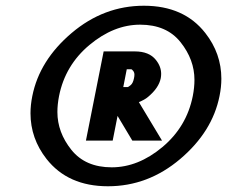

<svg xmlns="http://www.w3.org/2000/svg" viewBox="-20 -649 796 673"><path d="M439.9 -406.2H424.3L412.1 -343.8H427.7Q429.7 -343.8 438 -350.6Q446.3 -357.4 449.7 -375Q451.2 -381.8 451.2 -387.2Q451.2 -395 446.8 -400.6Q442.4 -406.2 439.9 -406.2ZM452.6 -468.8Q502.9 -468.8 526.4 -439Q544.9 -416 544.9 -390.1Q544.9 -382.8 543.5 -375Q536.6 -340.3 498 -308.6Q487.8 -299.8 466.8 -291L547.9 -156.2H443.8L392.1 -242.7L375 -156.2H281.2L343.3 -468.8ZM371.6 -62.5Q464.4 -62.5 549.3 -133.5Q634.3 -204.6 655.8 -312.5Q661.6 -342.3 661.6 -369.1Q661.6 -439.9 612.8 -501.2Q564 -562.5 471.2 -562.5Q378.9 -562.5 293.7 -491.5Q208.5 -420.4 187 -312.5Q181.2 -283.2 181.2 -256.3Q181.2 -185.1 230.2 -123.8Q279.3 -62.5 371.6 -62.5ZM358.4 3.9Q218.3 3.9 143.1 -91.8Q86.9 -163.6 86.9 -252Q86.9 -281.2 93.3 -312.5Q118.2 -437.5 231 -533.2Q343.8 -628.9 484.4 -628.9Q625 -628.9 699.7 -533.2Q755.9 -461.4 755.9 -373Q755.9 -343.8 749.5 -312.5Q724.6 -187.5 611.8 -91.8Q499 3.9 358.4 3.9Z"/></svg>

Font: Juliett
Style: Bold Italic
Weight: 700
Italic angle: -11.25°
Designer: GGBotNet
Foundry: GGBotNet
Version: 0.60